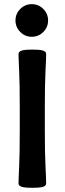

<svg xmlns="http://www.w3.org/2000/svg" viewBox="-20 -892 312 920"><path d="M201.2 -12.7Q201.2 -2.9 188.2 2.4Q175.3 7.8 134.8 7.8Q95.2 7.8 82 2.4Q68.8 -2.9 68.8 -12.7Q68.8 -33.2 71.8 -94.7Q74.7 -156.2 74.7 -267.6V-378.9Q74.7 -490.2 71.8 -551.8Q68.8 -613.3 68.8 -633.8Q68.8 -643.6 82 -648.9Q95.2 -654.3 134.8 -654.3Q175.3 -654.3 188.2 -648.9Q201.2 -643.6 201.2 -633.8Q201.2 -613.3 198 -551.8Q194.8 -490.2 194.8 -378.9V-267.6Q194.8 -156.2 198 -94.7Q201.2 -33.2 201.2 -12.7ZM132.3 -715.8Q100.1 -715.8 77.1 -738.8Q54.2 -761.7 54.2 -793.9Q54.2 -826.2 77.1 -849.1Q100.1 -872.1 132.3 -872.1Q164.6 -872.1 187.5 -849.1Q210.4 -826.2 210.4 -793.9Q210.4 -761.7 187.5 -738.8Q164.6 -715.8 132.3 -715.8Z"/></svg>

Font: Bainsley
Style: Bold
Weight: 700
Designer: Paul James MIller
Foundry: High-Logic / Made with FontCreator
Version: Version 1.411;March 28, 2021;FontCreator 13.0.0.2683 64-bit